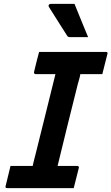

<svg xmlns="http://www.w3.org/2000/svg" viewBox="-20 -967 573 987"><path d="M359 0H17Q5 0 9 -11Q15 -37 21.5 -62.5Q28 -88 34 -114H148Q151 -128 155 -144Q159 -160 162 -171Q188 -274 213.5 -378Q239 -482 265 -586H163Q158 -586 156 -589.5Q154 -593 155 -597Q161 -623 167.5 -648.5Q174 -674 181 -700H524Q536 -700 532 -689Q525 -663 519 -637.5Q513 -612 506 -586H393Q391 -573 387 -559.5Q383 -546 380 -535Q354 -430 327.5 -324.5Q301 -219 276 -114H377Q382 -114 384.5 -110.5Q387 -107 385 -103Q378 -77 372 -51.5Q366 -26 359 0ZM363 -947Q382 -901 398 -861Q414 -821 433 -776H340Q330 -776 326 -782Q302 -820 287.5 -842.5Q273 -865 261 -884.5Q249 -904 231 -932Q228 -937 231 -942Q234 -947 241 -947Z"/></svg>

Font: Recursive Sn Lnr St SmB
Style: Italic
Weight: 600
Italic angle: -15°
Version: Version 1.079;hotconv 1.0.112;makeotfexe 2.5.65598; ttfautoh